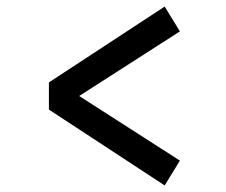

<svg xmlns="http://www.w3.org/2000/svg" viewBox="-20 -555 690 587"><path d="M483.5 -535 530 -459 180 -234.5V-288.5L530 -64L483.5 12L129.5 -220V-303Z"/></svg>

Font: Trispace Thin Medium
Style: Regular
Weight: 500
Version: Version 1.210